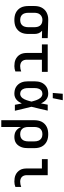

<svg xmlns="http://www.w3.org/2000/svg" viewBox="993 -1792 1013 3040"><g transform="rotate(90 1500.0 -271.5)"><path d="M296 8Q267 8 237.5 3Q208 -2 181.5 -15Q155 -28 133.5 -49Q112 -70 99 -96Q86 -122 80.5 -151.5Q75 -181 75 -210V-310Q75 -338 80 -366Q85 -394 97.5 -419.5Q110 -445 129.5 -466Q149 -487 174 -500.5Q199 -514 227 -521Q255 -528 283 -528H300L583 -520V-428L466 -431Q479 -420 489 -406Q499 -392 505.5 -376.5Q512 -361 514.5 -344Q517 -327 517 -310V-210Q517 -181 511.5 -151.5Q506 -122 493 -96Q480 -70 458.5 -49Q437 -28 410.5 -15Q384 -2 354.5 3Q325 8 296 8ZM296 -84Q312 -84 328 -87.5Q344 -91 358 -99Q372 -107 382.5 -119.5Q393 -132 399 -147Q405 -162 407.5 -178Q410 -194 410 -210V-310Q410 -333 405 -355Q400 -377 387 -395.5Q374 -414 353 -424Q332 -434 309 -435L300 -436H292Q268 -436 246 -426Q224 -416 209 -398Q194 -380 188 -357Q182 -334 182 -310V-210Q182 -194 184.5 -178Q187 -162 193 -147Q199 -132 209.5 -119.5Q220 -107 234 -99Q248 -91 264 -87.5Q280 -84 296 -84Z M1027 8Q1000 8 973 4Q946 0 921.5 -11Q897 -22 876.5 -40.5Q856 -59 842.5 -82.5Q829 -106 823.5 -133Q818 -160 818 -187V-428H683V-520H1117V-428H925V-187Q925 -166 931 -146Q937 -126 951.5 -111.5Q966 -97 986.5 -90.5Q1007 -84 1027 -84Q1049 -84 1070 -88Q1091 -92 1111 -100V-8Q1091 0 1070 4Q1049 8 1027 8Z M1465 8Q1437 8 1409.5 2.5Q1382 -3 1358 -17.5Q1334 -32 1315.5 -53.5Q1297 -75 1286 -101Q1275 -127 1271 -154.5Q1267 -182 1267 -210V-310Q1267 -338 1271 -365.5Q1275 -393 1286 -419Q1297 -445 1315.5 -466.5Q1334 -488 1358 -502.5Q1382 -517 1409.5 -522.5Q1437 -528 1465 -528Q1490 -528 1514.5 -519.5Q1539 -511 1558 -495Q1577 -479 1591.5 -458Q1606 -437 1617 -414Q1622 -441 1627 -467.5Q1632 -494 1637 -520H1731Q1716 -456 1701.5 -391.5Q1687 -327 1670 -263Q1687 -198 1702 -132Q1717 -66 1733 0H1639Q1634 -27 1628.5 -55Q1623 -83 1618 -110Q1607 -87 1593 -65.5Q1579 -44 1559.5 -27Q1540 -10 1515.5 -1Q1491 8 1465 8ZM1465 -84Q1485 -84 1502.5 -94Q1520 -104 1532 -119.5Q1544 -135 1552 -152.5Q1560 -170 1566.5 -188.5Q1573 -207 1578 -225.5Q1583 -244 1588 -263Q1583 -281 1578 -299.5Q1573 -318 1566.5 -336Q1560 -354 1551.5 -371Q1543 -388 1531 -402.5Q1519 -417 1501.5 -426.5Q1484 -436 1465 -436Q1451 -436 1436.5 -431.5Q1422 -427 1411 -417.5Q1400 -408 1392.5 -395Q1385 -382 1381 -368Q1377 -354 1375.5 -339.5Q1374 -325 1374 -310V-210Q1374 -195 1375.5 -180.5Q1377 -166 1381 -152Q1385 -138 1392.5 -125Q1400 -112 1411 -102.5Q1422 -93 1436.5 -88.5Q1451 -84 1465 -84ZM1451 -600 1464 -758H1566L1534 -600Z M1883 215V-310Q1883 -339 1888.5 -368.5Q1894 -398 1907 -424Q1920 -450 1941.5 -471Q1963 -492 1989.5 -505Q2016 -518 2045.5 -523Q2075 -528 2104 -528Q2133 -528 2162.5 -523Q2192 -518 2218.5 -505Q2245 -492 2266.5 -471Q2288 -450 2301 -424Q2314 -398 2319.5 -368.5Q2325 -339 2325 -310V-210Q2325 -183 2322 -157Q2319 -131 2310 -106Q2301 -81 2285.5 -58.5Q2270 -36 2248.5 -20.5Q2227 -5 2201 1.5Q2175 8 2148 8Q2123 8 2097.5 2Q2072 -4 2051 -18.5Q2030 -33 2014.5 -54Q1999 -75 1990 -99V215ZM2104 -84Q2120 -84 2136 -87.5Q2152 -91 2166 -99Q2180 -107 2190.5 -119.5Q2201 -132 2207 -147Q2213 -162 2215.5 -178Q2218 -194 2218 -210V-310Q2218 -326 2215.5 -342Q2213 -358 2207 -373Q2201 -388 2190.5 -400.5Q2180 -413 2166 -421Q2152 -429 2136 -432.5Q2120 -436 2104 -436Q2088 -436 2072 -432.5Q2056 -429 2042 -421Q2028 -413 2017.5 -400.5Q2007 -388 2001 -373Q1995 -358 1992.5 -342Q1990 -326 1990 -310V-210Q1990 -194 1992.5 -178Q1995 -162 2001 -147Q2007 -132 2017.5 -119.5Q2028 -107 2042 -99Q2056 -91 2072 -87.5Q2088 -84 2104 -84Z M2855 8Q2828 8 2801 4Q2774 0 2749.5 -11Q2725 -22 2704.5 -40.5Q2684 -59 2670.5 -82.5Q2657 -106 2652 -133Q2647 -160 2647 -187V-428H2499V-520H2753V-187Q2753 -166 2759.5 -146Q2766 -126 2780.5 -111.5Q2795 -97 2815 -90.5Q2835 -84 2855 -84Q2877 -84 2898 -88Q2919 -92 2939 -100V-8Q2919 0 2898 4Q2877 8 2855 8Z"/></g></svg>

Font: Iosevka Semibold Extended
Style: Regular
Weight: 600
Width: 7
Monospace: yes
Designer: Belleve Invis
Foundry: Belleve Invis
Version: Version 32.5.0; ttfautohint (v1.8.4)